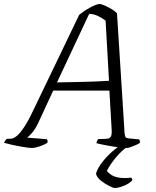

<svg xmlns="http://www.w3.org/2000/svg" viewBox="-47 -740 781 960"><path d="M113 0Q106 0 89.5 -2Q73 -4 52.5 -8Q32 -12 11 -16.5Q-10 -21 -27 -26Q-25 -31 -20.5 -37.5Q-16 -44 -12 -46H3Q15 -46 27.5 -53.5Q40 -61 53.5 -77Q67 -93 81.5 -116.5Q96 -140 111 -171L349 -666Q360 -675 374 -684.5Q388 -694 403 -702Q418 -710 430.5 -715Q443 -720 450 -720Q460 -720 477.5 -712Q495 -704 512.5 -693.5Q530 -683 538 -673L576 -73Q578 -59 580.5 -54.5Q583 -50 597 -48L649 -43Q651 -42 652 -35.5Q653 -29 653 -26Q644 -20 630.5 -14Q617 -8 605 -4Q593 0 585 0Q577 0 561.5 -1.5Q546 -3 528 -6Q510 -9 492 -12Q474 -15 458.5 -18.5Q443 -22 435 -24Q436 -30 439 -36.5Q442 -43 445 -45H460Q481 -45 492.5 -47Q504 -49 508.5 -60Q513 -71 511 -97L500 -287H219L144 -125Q129 -94 113 -75.5Q97 -57 88 -52L187 -44Q189 -42 190.5 -37.5Q192 -33 190 -26Q179 -19 164 -13Q149 -7 135.5 -3.5Q122 0 113 0ZM238 -328Q298 -329 344.5 -330Q391 -331 429 -332.5Q467 -334 498 -336L481 -637Q465 -649 444 -659.5Q423 -670 399 -671ZM526 200Q520 200 499.5 190Q479 180 458.5 164Q438 148 433 129Q438 108 456.5 81.5Q475 55 502 29Q529 3 557 -14H600Q573 4 549.5 28.5Q526 53 510 76.5Q494 100 487 115Q510 141 541.5 147Q573 153 609 148Q612 152 613.5 154.5Q615 157 614 162Q598 179 571 189.5Q544 200 526 200Z"/></svg>

Font: Texturina Medium 12pt Thin
Style: Italic
Weight: 250
Italic angle: -11°
Version: Version 1.002